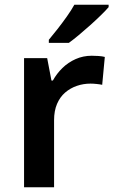

<svg xmlns="http://www.w3.org/2000/svg" viewBox="-20 -786 479 806"><path d="M365 -552Q377 -552 393 -551Q409 -550 420 -547L409 -430Q400 -432 385.5 -433.5Q371 -435 360 -435Q330 -435 302.5 -425.5Q275 -416 253.5 -397.5Q232 -379 219.5 -350Q207 -321 207 -281V0H81V-542H178L196 -448H202Q218 -477 242 -500.5Q266 -524 297.5 -538Q329 -552 365 -552ZM436 -756Q424 -742 403.5 -722Q383 -702 358.5 -680Q334 -658 310.5 -638.5Q287 -619 269 -606H185V-619Q201 -638 221 -663.5Q241 -689 260.5 -716.5Q280 -744 292 -766H436Z"/></svg>

Font: Noto Sans Devanagari SemiBold
Style: Regular
Weight: 600
Version: Version 2.003